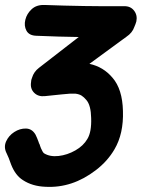

<svg xmlns="http://www.w3.org/2000/svg" viewBox="-32 -557 583 773"><path d="M151 195Q259 201 354 128Q401 92 429 44Q466 -19 463 -110Q461 -198 421 -244Q384 -288 328 -300L477 -409Q501 -425 509 -449Q514 -460 517 -471Q522 -496 507.5 -514.5Q493 -533 467 -532Q307 -531 147 -537Q115 -538 95.5 -520Q76 -502 70 -477.5Q64 -453 74.5 -433.5Q85 -414 114 -413Q208 -409 285 -408L125 -284Q104 -268 97 -244Q93 -235 93 -226Q89 -200 105.5 -183.5Q122 -167 149 -170Q181 -173 216.5 -177Q252 -181 271 -180Q287 -178 296.5 -172Q306 -166 316 -154Q334 -133 335 -82Q337 -26 320 2Q304 30 271.5 48.5Q239 67 204 71Q169 75 145 60Q140 56 133 40Q132 36 130 32L127 23Q124 19 124 16Q117 -3 111 -15Q97 -39 72.5 -39.5Q48 -40 25.5 -25.5Q3 -11 -7.5 12.5Q-18 36 -5 61Q-2 67 3 79Q12 105 13 106Q30 149 60 168Q98 193 151 195Z"/></svg>

Font: Balsamiq Sans
Style: Bold Italic
Weight: 700
Italic angle: -12°
Designer: Michael Angeles
Foundry: Balsamiq SRL
Version: Version 1.020; ttfautohint (v1.8.4.7-5d5b);gftools[0.9.26]